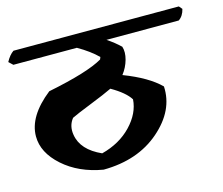

<svg xmlns="http://www.w3.org/2000/svg" viewBox="-108 -740 953 821"><g transform="rotate(-15 369.0 -329.5)"><path d="M12 -246Q12 -335 117 -418Q296 -454 362 -493L366 -503Q333 -536 279 -567H-2L-20 -584Q-5 -612 14 -625H746L758 -611Q751 -581 730 -567H410Q442 -546 468 -521Q476 -496 467 -463.5Q458 -431 437 -404Q544 -363 596 -311Q602 -204 504.5 -119.5Q407 -35 255 -34Q149 -52 80.5 -113Q12 -174 12 -246ZM267 -103Q348 -124 399 -177.5Q450 -231 454 -292Q433 -326 372 -361Q339 -345 273.5 -319Q208 -293 186 -282Q162 -252 169 -211Q180 -142 267 -103Z"/></g></svg>

Font: Tillana
Style: Bold
Weight: 700
Designer: Lipi Raval (Devanagari, Latin), Jonny Pinhorn (Latin)
Foundry: Indian Type Foundry
Version: Version 2.002;PS 1.0;hotconv 1.0.79;makeotf.lib2.5.61930; tt